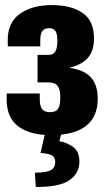

<svg xmlns="http://www.w3.org/2000/svg" viewBox="-20 -517 419 752"><path d="M181.2 12.2Q269.5 12.2 316.2 -23.4Q362.8 -59.1 362.8 -130.4Q362.8 -183.6 336.7 -213.1Q310.5 -242.7 254.4 -251V-252.4Q301.3 -263.7 324.7 -291Q348.1 -318.4 348.1 -367.2Q348.1 -435.5 303.5 -466.3Q258.8 -497.1 182.6 -497.1Q106 -497.1 57.6 -462.6Q9.3 -428.2 10.3 -357.4L10.7 -335.4H137.7V-354.5Q137.2 -383.3 145.5 -395Q153.8 -406.7 172.4 -406.7Q189 -406.7 196.8 -396Q204.6 -385.3 204.6 -356.9Q204.6 -329.1 197 -315.7Q189.5 -302.2 171.9 -302.2H127V-194.3H168.5Q195.8 -194.3 206.1 -180.2Q216.3 -166 216.3 -134.3Q216.3 -104.5 207.5 -91.1Q198.7 -77.6 175.8 -77.6Q153.8 -77.6 144.8 -89.8Q135.7 -102.1 135.7 -130.4V-150.9H6.3L5.9 -130.9Q5.4 -56.2 52 -21.7Q98.6 12.7 181.2 12.2ZM160.2 -9.8 138.7 82Q171.4 84.5 183.8 91.8Q196.3 99.1 196.3 118.2Q196.3 139.6 179.2 149.4Q162.1 159.2 116.7 159.2L120.1 215.3Q213.9 215.8 252.4 188.5Q291 161.1 291 116.2Q291 76.7 266.6 58.8Q242.2 41 212.4 36.1L224.6 -9.8Z"/></svg>

Font: Roboto Flex
Style: wght 700 wdth 25 opsz 34 GRAD 0.00 slnt 0.00 XTRA 468 XOPQ 96 YOPQ 79 YTLC 514 YTUC 712 YTAS 750 YTDE -203.00 YTFI 738
Weight: 700
Width: 1
Designer: Berlow after Robertson
Foundry: Google
Version: Version 3.100